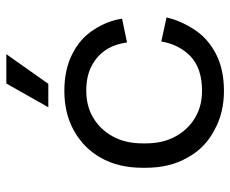

<svg xmlns="http://www.w3.org/2000/svg" viewBox="-82 -650 745 622"><g transform="rotate(-90 291.0 -338.5)"><path d="M506 -81Q478 -38 428 -12Q378 14 308 14Q236 14 181 -17Q123 -47 92 -104Q59 -161 59 -239V-250Q59 -329 92 -386Q123 -441 181 -473Q236 -503 308 -503Q378 -503 428 -477Q478 -452 506 -408Q535 -364 542 -316L465 -300Q454 -380 390 -414Q357 -432 309 -432Q259 -432 222 -410Q184 -388 161 -347Q138 -306 138 -249V-240Q138 -183 161 -142Q184 -101 222 -79Q259 -57 309 -57Q381 -57 421 -95Q459 -133 468 -189L546 -172Q536 -127 506 -81ZM331 -555H255L332 -691H427Z"/></g></svg>

Font: Rilu
Style: Regular
Weight: 500
Designer: Alí Sinisterra
Foundry: Alí Sinisterra
Version: 0.1